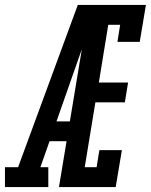

<svg xmlns="http://www.w3.org/2000/svg" viewBox="-67 -755 609 775"><path d="M-47 0V-80H6L247 -735H326Q304 -674 283 -612.5Q262 -551 240 -490L161 -265H215L202 -185H133L96 -80H128V0ZM171 0 293 -735H522L497 -586H407L418 -655H370L332 -422H450L437 -342H318L275 -80H323L334 -149H425L400 0Z"/></svg>

Font: Iosevka Slab Medium Oblique
Style: Regular
Weight: 500
Italic angle: -9°
Monospace: yes
Designer: Belleve Invis
Foundry: Belleve Invis
Version: Version 11.1.1; ttfautohint (v1.8.3)